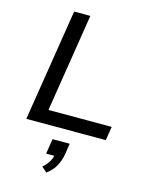

<svg xmlns="http://www.w3.org/2000/svg" viewBox="-142 -794 911 1167"><g transform="rotate(15 313.5 -210.5)"><path d="M64 0 176 -705H278L180 -87H578L564 0ZM266 284 233 255Q260 231 272.5 208.5Q285 186 289 160L307 173H235L250 78H358L347 149Q339 191 320.5 224Q302 257 266 284Z"/></g></svg>

Font: Nunito Sans 10pt SemiExpanded Medium
Style: Italic
Weight: 500
Width: 6
Italic angle: -9°
Designer: Vernon Adams
Foundry: Vernon Adams
Version: Version 3.101;gftools[0.9.27]